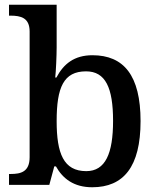

<svg xmlns="http://www.w3.org/2000/svg" viewBox="-20 -780 666 810"><path d="M369 10C501 10 573 -76 573 -269C573 -462 502 -547 370 -547C293 -547 248 -510 218 -453H213C216 -478 219 -547 219 -580V-760H18V-714H24C68 -714 105 -705 105 -647V-117C105 -55 68 -46 25 -46H18V0H188L209 -78H216C245 -26 292 10 369 10ZM344 -58C248 -58 219 -133 219 -269C219 -411 248 -479 343 -479C425 -479 457 -410 457 -270C457 -133 425 -58 344 -58Z"/></svg>

Font: Noto Serif Oriya Medium
Style: Regular
Weight: 500
Designer: David Williams
Foundry: Google LLC, David Williams
Version: Version 1.051